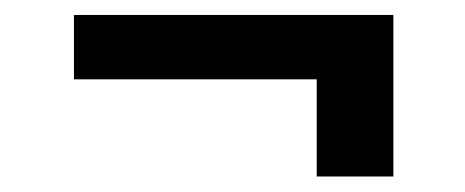

<svg xmlns="http://www.w3.org/2000/svg" viewBox="-20 -413 606 250"><path d="M492.2 -393.5V-183.2H392.4V-309.7H76.3V-393.5Z"/></svg>

Font: Inter Zeller Semi Bold
Style: Regular
Weight: 600
Designer: Rasmus Andersson; Joe Bland
Foundry: zeller
Version: Version 3.015;git-dec3a8cb1